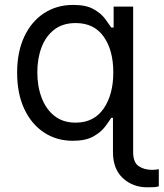

<svg xmlns="http://www.w3.org/2000/svg" viewBox="-20 -573 679 797"><path d="M590.9 204.5Q531.2 204.5 490.1 166.5Q448.9 128.6 448.9 58.2V-83.8H441.8Q432.5 -68.9 415.5 -46.3Q398.4 -23.8 366.8 -6.2Q335.2 11.4 282.7 11.4Q214.5 11.4 162.3 -23.3Q110.1 -57.9 80.6 -121.3Q51.1 -184.7 51.1 -271.3Q51.1 -357.2 80.6 -420.5Q110.1 -483.7 162.6 -518.1Q215.2 -552.6 284.1 -552.6Q337.4 -552.6 368.4 -535Q399.5 -517.4 416 -495.2Q432.5 -473 441.8 -458.8H451.7V-545.5H532.7V58.2Q532.7 100.9 555.4 116.5Q578.1 132.1 612.2 132.1Q619.7 132.1 626.8 131.2Q633.9 130.3 639.2 129.3V200.3Q629.6 203.5 616.7 204Q603.7 204.5 590.9 204.5ZM294 -63.9Q369.7 -63.9 410 -122Q450.3 -180 450.3 -272.7Q450.3 -364.3 410.5 -420.8Q370.7 -477.3 294 -477.3Q240.8 -477.3 205.4 -450.1Q170.1 -422.9 152.5 -376.6Q134.9 -330.3 134.9 -272.7Q134.9 -214.5 152.9 -167.1Q170.8 -119.7 206.1 -91.8Q241.5 -63.9 294 -63.9Z"/></svg>

Font: Inter UI
Style: Regular
Weight: 400
Designer: Rasmus Andersson
Foundry: rsms
Version: 3.2;8d6f07862